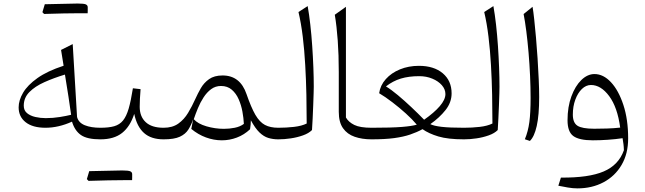

<svg xmlns="http://www.w3.org/2000/svg" viewBox="-20 -770 3562 1061"><path d="M331.5 -406.7 317.4 -494.1 381.8 -526.4 405.8 -123.5Q414.1 -91.8 448.7 -77.9Q483.4 -64 534.2 -64H534.7V0H534.2Q461.9 0 427.5 -23.7Q393.1 -47.4 377.9 -97.7Q303.2 -64 231.4 -64Q160.6 -64 121.8 -94.5Q83 -125 83 -176.8Q83 -215.8 107.7 -257.8Q132.3 -299.8 187 -338.6Q241.7 -377.4 331.5 -406.7ZM338.9 -357.9Q277.8 -339.4 225.8 -316.2Q173.8 -293 142.6 -261.5Q111.3 -230 111.3 -186Q111.3 -159.7 129.4 -144.8Q147.5 -129.9 175.5 -123.5Q203.6 -117.2 232.9 -117.2Q272.9 -117.2 310.3 -123.3Q347.7 -129.4 373 -135.7Q366.2 -186 358.4 -235.6Q350.6 -285.2 338.9 -357.9ZM415 -696.8Q344.7 -696.8 223.6 -692.9Q217.3 -699.2 214.4 -702.6Q223.1 -732.9 227.5 -746.6Q374 -750.5 409.2 -750.5Q444.3 -750.5 454.6 -745.6Q464.8 -740.7 464.8 -730V-710.9Q464.8 -703.1 464.4 -696.8Z M660.6 225.6Q590.3 225.6 469.2 229.5Q462.9 223.1 460 219.7Q468.8 189.5 473.1 175.8Q619.6 171.9 654.8 171.9Q689.9 171.9 700.2 176.8Q710.4 181.6 710.4 192.4V211.4Q710.4 219.2 710 225.6ZM534.7 0Q520 0 520 -30.8V-33.2Q520 -64 534.7 -64Q581.1 -64 611.1 -72.5Q641.1 -81.1 659.9 -104.2Q678.7 -127.4 691.2 -170.4Q703.6 -213.4 714.4 -282.2L756.8 -277.3Q754.4 -248.5 753.2 -223.9Q752 -199.2 752 -179.7Q752 -126 785.2 -95Q818.4 -64 883.8 -64H884.3V0H883.8Q815.4 0 776.1 -34.9Q736.8 -69.8 721.7 -140.6Q699.7 -71.3 655 -35.6Q610.4 0 534.7 0Z M1210 -353Q1307.1 -353 1342.3 -250Q1367.7 -176.3 1391.1 -135.7Q1414.6 -95.2 1444.1 -79.6Q1473.6 -64 1517.6 -64H1518.1V0H1517.6Q1488.3 0 1462.6 -7.8Q1437 -15.6 1413.6 -38.3Q1390.1 -61 1366.2 -105.5Q1366.2 -83.5 1361.8 -55.7Q1329.1 -24.9 1288.8 -9.8Q1248.5 5.4 1206.1 5.4Q1161.6 5.4 1118.2 -10.5Q1074.7 -26.4 1037.1 -57.6L1047.4 -110.8Q1036.6 -79.1 1020.8 -54Q1004.9 -28.8 973.6 -14.4Q942.4 0 884.3 0Q869.6 0 869.6 -30.8V-33.2Q869.6 -64 884.3 -64Q933.1 -64 965.3 -86.9Q997.6 -109.9 1019.5 -146.5Q1041.5 -183.1 1059.6 -223.6Q1072.8 -252.9 1089.8 -282.7Q1106.9 -312.5 1135.5 -332.8Q1164.1 -353 1210 -353ZM1201.2 -294.9Q1170.4 -294.9 1146.7 -277.3Q1123 -259.8 1105 -231.9Q1086.9 -204.1 1073.7 -172.1Q1060.5 -140.1 1050.8 -111.3Q1073.2 -85.9 1120.8 -72Q1168.5 -58.1 1217.3 -58.1Q1248 -58.1 1277.3 -64Q1306.6 -69.8 1327.6 -85.4Q1326.2 -117.2 1319.6 -153.3Q1313 -189.5 1298.8 -221.7Q1284.7 -253.9 1260.7 -274.4Q1236.8 -294.9 1201.2 -294.9Z M1680.2 -736.3Q1688.5 -690.4 1694.8 -633.5Q1701.2 -576.7 1705.3 -515.9Q1709.5 -455.1 1711.7 -397.2Q1713.9 -339.4 1713.9 -291Q1713.9 -281.7 1713.1 -254.2Q1712.4 -226.6 1710.9 -189.7Q1709.5 -152.8 1707.8 -116Q1706.1 -79.1 1704.1 -51.3Q1686 -33.2 1654.5 -22Q1623 -10.7 1587.2 -5.4Q1551.3 0 1518.1 0Q1503.4 0 1503.4 -30.8V-33.2Q1503.4 -64 1518.1 -64Q1561.5 -64 1604.2 -68.8Q1647 -73.7 1674.8 -87.4Q1674.8 -164.1 1673.1 -246.3Q1671.4 -328.6 1666.7 -410.4Q1662.1 -492.2 1653.1 -567.1Q1644 -642.1 1629.4 -703.6Z M1891.6 -732.4V-120.6Q1906.2 -95.2 1938 -79.6Q1969.7 -64 2032.7 -64H2033.2V0H2032.7Q1981 0 1939.9 -14.2Q1898.9 -28.3 1875.5 -61.5Q1852.1 -94.7 1852.1 -151.9V-372.1Q1852.1 -466.8 1846.4 -545.7Q1840.8 -624.5 1830.1 -688.5Z M2294.9 -406.2Q2377.9 -406.2 2426.8 -365Q2475.6 -323.7 2475.6 -253.9Q2475.6 -204.1 2442.1 -161.9Q2408.7 -119.6 2357.9 -84Q2377 -74.2 2420.4 -69.1Q2463.9 -64 2543.9 -64H2544.4V0H2543.9Q2455.6 0 2402.6 -15.9Q2349.6 -31.7 2314.9 -56.2Q2283.7 -39.1 2246.3 -26.4Q2209 -13.7 2158 -6.8Q2106.9 0 2033.2 0Q2018.6 0 2018.6 -30.8V-33.2Q2018.6 -64 2033.2 -64Q2144 -64 2200.9 -68.6Q2257.8 -73.2 2283.2 -81.1Q2258.8 -110.4 2222.9 -142.8Q2187 -175.3 2147.9 -205.1Q2108.9 -234.9 2075.2 -254.9Q2081.5 -298.8 2112.1 -333Q2142.6 -367.2 2190.2 -386.7Q2237.8 -406.2 2294.9 -406.2ZM2296.9 -349.1Q2238.8 -349.1 2194.8 -335.7Q2150.9 -322.3 2112.8 -292.5Q2142.6 -274.4 2178.7 -244.1Q2214.8 -213.9 2252.4 -178.5Q2290 -143.1 2323.7 -108.4Q2378.9 -147 2410.2 -183.3Q2441.4 -219.7 2441.4 -250Q2441.4 -276.9 2421.6 -299.3Q2401.9 -321.8 2368.9 -335.4Q2335.9 -349.1 2296.9 -349.1Z M2706.5 -736.3Q2714.8 -690.4 2721.2 -633.5Q2727.5 -576.7 2731.7 -515.9Q2735.8 -455.1 2738 -397.2Q2740.2 -339.4 2740.2 -291Q2740.2 -281.7 2739.5 -254.2Q2738.8 -226.6 2737.3 -189.7Q2735.8 -152.8 2734.1 -116Q2732.4 -79.1 2730.5 -51.3Q2712.4 -33.2 2680.9 -22Q2649.4 -10.7 2613.5 -5.4Q2577.6 0 2544.4 0Q2529.8 0 2529.8 -30.8V-33.2Q2529.8 -64 2544.4 -64Q2587.9 -64 2630.6 -68.8Q2673.3 -73.7 2701.2 -87.4Q2701.2 -164.1 2699.5 -246.3Q2697.8 -328.6 2693.1 -410.4Q2688.5 -492.2 2679.4 -567.1Q2670.4 -642.1 2655.8 -703.6Z M2922.9 -732.4Q2927.2 -708 2932.1 -663.3Q2937 -618.7 2941.9 -562.7Q2946.8 -506.8 2950.7 -447Q2954.6 -387.2 2957 -331.8Q2959.5 -276.4 2959.5 -233.9Q2959.5 -133.3 2946 -73.7Q2932.6 -14.2 2908.2 8.8L2880.4 -0.5Q2898.4 -43.9 2905.3 -95.7Q2912.1 -147.5 2912.1 -228.5Q2912.1 -286.6 2909.2 -350.8Q2906.2 -415 2900.9 -478.5Q2895.5 -542 2888.4 -597.4Q2881.3 -652.8 2873.5 -692.4Z M3170.9 271Q3145.5 271 3117.4 266.1Q3089.4 261.2 3065.4 256.3L3079.6 211.4Q3232.9 212.9 3315.9 177.5Q3398.9 142.1 3427.7 60.1Q3427.2 41.5 3425.3 26.6Q3423.3 11.7 3420.4 -6.3Q3380.9 -0.5 3338.6 2.4Q3296.4 5.4 3255.9 5.4Q3180.7 5.4 3148.4 -18.1Q3116.2 -41.5 3116.2 -105.5Q3116.2 -179.7 3137.5 -237.3Q3158.7 -294.9 3192.6 -327.9Q3226.6 -360.8 3265.1 -360.8Q3314 -360.8 3356.2 -315.7Q3398.4 -270.5 3424.8 -190.2Q3451.2 -109.9 3451.2 -4.9Q3451.2 79.6 3414.8 141.6Q3378.4 203.6 3314.9 237.3Q3251.5 271 3170.9 271ZM3407.2 -64.9Q3392.1 -177.2 3346.4 -238.8Q3300.8 -300.3 3245.6 -300.3Q3218.3 -300.3 3195.6 -278.3Q3172.9 -256.3 3159.2 -219.2Q3145.5 -182.1 3145.5 -136.7Q3145.5 -91.8 3171.1 -75.2Q3196.8 -58.6 3263.7 -58.6Q3296.4 -58.6 3334.5 -59.8Q3372.6 -61 3407.2 -64.9Z"/></svg>

Font: Pinar-DS2-FD Light
Style: Regular
Weight: 300
Designer: Amin Abedi
Version: Version 2.000